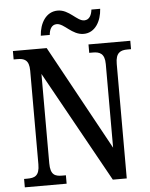

<svg xmlns="http://www.w3.org/2000/svg" viewBox="-60 -953 784 1002"><g transform="rotate(-5 332.0 -452.0)"><path d="M405 -771C465 -771 498 -829 502 -894H456C453 -867 442 -841 414 -841C376 -841 340 -904 280 -904C218 -904 185 -845 181 -781H228C230 -808 241 -834 269 -834C308 -834 344 -771 405 -771ZM29 0H248V-44H229C192 -44 167 -52 167 -114V-582L490 0H563V-600C563 -659 589 -670 625 -670H644V-714H425V-670H444C479 -670 506 -660 506 -604V-166L206 -714H29V-670H48C83 -670 110 -662 110 -604V-114C110 -52 84 -44 45 -44H29Z"/></g></svg>

Font: Noto Serif Bengali Condensed Medium
Style: Regular
Weight: 500
Width: 3
Designer: Juan Bruce, Universal Thirst, Indian Type Foundry and the Monotype Design Team.
Foundry: Monotype Imaging Inc.
Version: Version 2.003